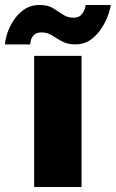

<svg xmlns="http://www.w3.org/2000/svg" viewBox="-89 -750 464 770"><path d="M48 0V-526H238V0ZM212 -572Q182 -572 160 -584Q138 -596 119.5 -608Q101 -620 78 -620Q56 -620 46 -608.5Q36 -597 34 -585Q32 -573 32 -572H-69Q-69 -585 -61.5 -611Q-54 -637 -37 -664.5Q-20 -692 6.5 -711Q33 -730 70 -730Q103 -730 124 -717Q145 -704 163.5 -691.5Q182 -679 205 -679Q227 -679 237.5 -691Q248 -703 251.5 -716Q255 -729 255 -730H355Q355 -721 347 -696Q339 -671 322 -642.5Q305 -614 278 -593Q251 -572 212 -572Z"/></svg>

Font: Raleway Thin Black
Style: Regular
Weight: 900
Version: Version 4.026